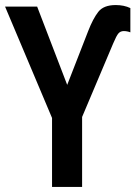

<svg xmlns="http://www.w3.org/2000/svg" viewBox="-20 -740 550 760"><path d="M186 0V-273L0 -714H127L246 -404L329 -617Q348 -666 369 -693Q390 -720 438 -720Q471 -720 496 -708V-612Q483 -617 470 -617Q457 -617 449 -608Q441 -599 428 -568L305 -277V0Z"/></svg>

Font: Noto Sans Condensed SemiBold
Style: Regular
Weight: 600
Width: 3
Designer: Monotype Design Team
Foundry: Monotype Imaging Inc.
Version: Version 2.013; ttfautohint (v1.8.4.7-5d5b)